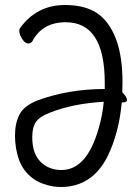

<svg xmlns="http://www.w3.org/2000/svg" viewBox="-20 -732 540 768"><path d="M223 16Q190 16 162 6Q133 -2 112 -18Q72 -48 56 -93Q40 -138 40 -190Q40 -240 58.5 -275Q77 -310 132 -331Q255 -376 399 -376V-401Q399 -643 243 -643Q150 -643 110 -568Q104 -558 94 -558Q80 -558 68.5 -576.5Q57 -595 57 -608Q57 -614 59 -618Q126 -712 240 -712Q318 -712 366.5 -680.5Q415 -649 442.5 -579.5Q470 -510 470 -403Q470 -382 469 -363Q488 -344 488 -332Q488 -322 467 -322Q456 -200 410 -106Q349 15 225 16ZM226 -52Q328 -52 375 -220Q390 -270 395 -325Q267 -317 179 -281Q139 -266 124 -244.5Q109 -223 109 -183Q109 -118 142 -85Q175 -52 226 -52Z"/></svg>

Font: LXGW WenKai Mono TC
Style: Regular
Weight: 400
Designer: LXGW / Fontworks Inc.
Foundry: LXGW / Fontworks Inc.
Version: Version 1.330